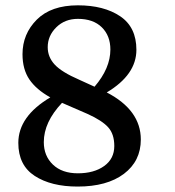

<svg xmlns="http://www.w3.org/2000/svg" viewBox="-20 -686 656 721"><path d="M277.3 -386.7Q211.9 -415 185.5 -443.4Q159.2 -471.7 159.2 -508.8Q159.2 -551.8 191.4 -583.5Q223.6 -615.2 272.5 -615.2Q330.1 -615.2 362.3 -583.5Q394.5 -551.8 394.5 -500Q394.5 -429.7 335 -360.4ZM144.5 -152.3Q144.5 -227.5 212.9 -299.8L309.6 -257.8Q363.3 -233.4 386.2 -208Q409.2 -182.6 409.2 -137.7Q409.2 -89.8 371.1 -62.5Q333 -35.2 272.5 -35.2Q212.9 -35.2 178.7 -67.9Q144.5 -100.6 144.5 -152.3ZM508.8 -162.1Q508.8 -272.5 380.9 -338.9Q492.2 -405.3 492.2 -499Q492.2 -584 431.2 -625Q370.1 -666 272.5 -666Q171.9 -666 118.2 -612.3Q64.5 -558.6 64.5 -482.4Q64.5 -425.8 90.3 -387.7Q116.2 -349.6 168.9 -320.3Q48.8 -249 48.8 -149.4Q48.8 -65.4 110.4 -25.4Q171.9 14.6 271.5 14.6Q381.8 14.6 445.3 -33.2Q508.8 -81.1 508.8 -162.1Z"/></svg>

Font: Kurale
Style: Regular
Weight: 400
Version: 1.0; ttfautohint (v1.3)